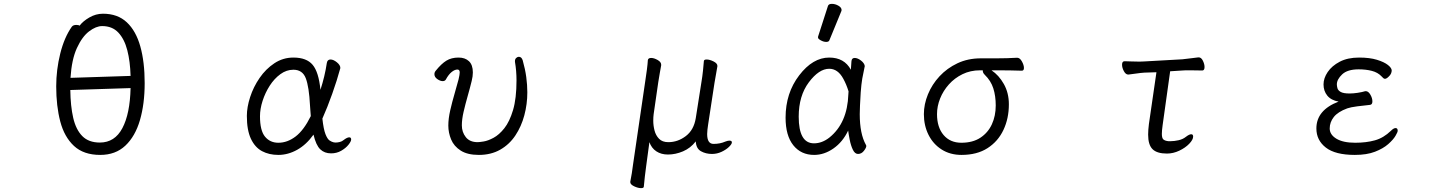

<svg xmlns="http://www.w3.org/2000/svg" viewBox="-20 -784 7540 994"><path d="M392 -651Q409 -674 442.5 -693.5Q476 -713 513 -713Q589 -713 636.5 -668.5Q684 -624 706.5 -543.5Q729 -463 729 -354Q729 -246 704.5 -162Q680 -78 629 -30Q578 18 499 18Q413 18 363 -28.5Q313 -75 292 -155Q271 -235 271 -337Q271 -423 292 -507Q313 -591 352 -646Q356 -651 362 -653Q368 -655 375 -655Q387 -655 392 -651ZM656 -391Q654 -466 639 -524Q624 -582 592.5 -615.5Q561 -649 509 -649Q477 -649 441 -621.5Q405 -594 378 -535Q351 -476 345 -381ZM344 -318Q345 -235 359 -174Q373 -113 406 -79.5Q439 -46 497 -46Q574 -46 613.5 -120.5Q653 -195 656 -328Z M1603 -87Q1566 -35 1518.5 -8.5Q1471 18 1421 18Q1373 18 1336.5 -1.5Q1300 -21 1279 -65.5Q1258 -110 1258 -184Q1258 -229 1275 -281.5Q1292 -334 1324 -380.5Q1356 -427 1400.5 -456.5Q1445 -486 1499 -486Q1567 -486 1598.5 -448.5Q1630 -411 1639 -319Q1650 -353 1658.5 -388.5Q1667 -424 1672 -458Q1675 -476 1691 -476Q1706 -476 1724 -461.5Q1742 -447 1742 -432Q1742 -431 1741.5 -430Q1741 -429 1741 -428Q1725 -369 1700 -298.5Q1675 -228 1649 -170Q1655 -115 1665 -89.5Q1675 -64 1686.5 -56.5Q1698 -49 1708 -47Q1710 -47 1712.5 -46.5Q1715 -46 1717 -46Q1728 -46 1739.5 -49Q1751 -52 1759 -59Q1777 -73 1788 -73Q1798 -73 1798 -62Q1798 -52 1784 -34.5Q1770 -17 1746.5 -3.5Q1723 10 1694 10Q1660 10 1638 -11Q1616 -32 1603 -87ZM1589 -183Q1588 -196 1587 -209.5Q1586 -223 1585 -237Q1580 -335 1563 -379Q1546 -423 1499 -423Q1463 -423 1431.5 -400Q1400 -377 1376.5 -340.5Q1353 -304 1339.5 -262Q1326 -220 1326 -182Q1326 -108 1352 -76.5Q1378 -45 1421 -45Q1468 -45 1510.5 -77.5Q1553 -110 1589 -183Z M2646 -468Q2646 -478 2652.5 -484Q2659 -490 2666 -490Q2680 -490 2686 -472Q2699 -426 2704.5 -385Q2710 -344 2710 -306Q2710 -245 2694.5 -187Q2679 -129 2648 -82.5Q2617 -36 2569.5 -9Q2522 18 2459 18Q2400 18 2365 -4.5Q2330 -27 2315.5 -62Q2301 -97 2301 -134Q2301 -170 2311 -213.5Q2321 -257 2333.5 -299.5Q2346 -342 2354 -373Q2360 -399 2360 -409Q2360 -424 2348 -424Q2334 -424 2318 -411Q2302 -398 2288 -372Q2283 -364 2272 -364Q2259 -364 2244 -374.5Q2229 -385 2229 -400Q2229 -410 2236 -418Q2265 -454 2291 -470Q2317 -486 2354 -486Q2388 -486 2408 -467Q2428 -448 2428 -409Q2428 -389 2422 -365Q2413 -328 2401 -286Q2389 -244 2380 -205Q2371 -166 2371 -135Q2371 -100 2391.5 -74Q2412 -48 2453 -48Q2461 -48 2483.5 -51.5Q2506 -55 2535 -70.5Q2564 -86 2591 -120Q2618 -154 2636 -214Q2654 -274 2654 -368Q2654 -392 2652 -416.5Q2650 -441 2646 -464Z M3612 -363Q3616 -386 3619.5 -419Q3623 -452 3624 -468Q3625 -476 3638 -476Q3654 -476 3674 -466Q3694 -456 3694 -443V-441Q3692 -427 3687.5 -403.5Q3683 -380 3679 -355L3646 -139Q3644 -125 3642.5 -113Q3641 -101 3641 -90Q3641 -39 3674 -39Q3708 -39 3735 -51Q3748 -56 3756 -56Q3769 -56 3769 -47Q3769 -38 3754 -23.5Q3739 -9 3715.5 2Q3692 13 3666 13Q3634 13 3609 -1Q3584 -15 3582 -52Q3555 -17 3516 -0.5Q3477 16 3438 16Q3403 16 3378 -0.5Q3353 -17 3342 -48L3325 78Q3322 99 3318.5 129.5Q3315 160 3313 183Q3312 190 3299 190Q3283 190 3263 180.5Q3243 171 3243 159V157Q3247 137 3251 112.5Q3255 88 3257 70L3321 -367Q3325 -392 3329 -423Q3333 -454 3334 -473Q3336 -484 3351 -484Q3366 -484 3384.5 -473.5Q3403 -463 3403 -449V-446Q3401 -433 3396 -407Q3391 -381 3388 -359L3364 -193Q3363 -186 3362.5 -177Q3362 -168 3362 -159Q3362 -134 3368.5 -108.5Q3375 -83 3392 -65.5Q3409 -48 3440 -48Q3489 -48 3530.5 -79.5Q3572 -111 3582 -172Z M4266 -752Q4269 -764 4286.5 -764Q4304 -764 4320.5 -754.5Q4337 -745 4337 -732Q4337 -729 4336 -727L4274 -576Q4271 -567 4257.5 -567Q4244 -567 4229.5 -575Q4215 -583 4215 -589.5Q4215 -596 4216 -597ZM4385 -423Q4387 -445 4388 -466Q4389 -484 4404.5 -484Q4420 -484 4437.5 -470.5Q4455 -457 4457 -442Q4452 -420 4444 -377Q4439 -347 4436 -306Q4431 -225 4431 -193Q4431 -91 4463 -34L4465 -29Q4465 -19 4452.5 -3Q4440 13 4422 13Q4406 13 4395.5 -8.5Q4385 -30 4379 -60.5Q4373 -91 4371 -108Q4343 -49 4295 -15.5Q4247 18 4195 18Q4127 18 4087 -32Q4047 -82 4047 -175Q4047 -302 4117.5 -394Q4188 -486 4273 -486Q4351 -486 4385 -423ZM4373 -311Q4362 -347 4346 -376Q4318 -428 4273 -428Q4220 -428 4167.5 -358Q4115 -288 4115 -180Q4115 -42 4194 -42Q4236 -42 4274 -72Q4367 -147 4372 -296Q4372 -304 4373 -311Z M5246 -485Q5260 -485 5270.5 -466Q5281 -447 5281 -432Q5281 -418 5270 -418Q5237 -419 5208 -419.5Q5179 -420 5144 -420H5113Q5151 -395 5177 -349Q5203 -303 5203 -244Q5203 -171 5175 -111.5Q5147 -52 5092.5 -17Q5038 18 4958 18Q4899 18 4855 -10Q4811 -38 4787 -86Q4763 -134 4763 -193Q4763 -244 4784 -295.5Q4805 -347 4844 -389Q4883 -431 4937 -456.5Q4991 -482 5058 -482H5140Q5194 -482 5245 -485ZM5068 -420H5054Q5004 -420 4963 -400Q4922 -380 4892.5 -347Q4863 -314 4847 -274Q4831 -234 4831 -193Q4831 -125 4865 -85Q4899 -45 4957 -45Q5016 -45 5055.5 -71Q5095 -97 5115 -140.5Q5135 -184 5135 -238Q5135 -287 5122.5 -326.5Q5110 -366 5078 -397Q5072 -403 5070 -408Q5068 -413 5068 -417Z M6040 -53Q6059 -53 6081.5 -58Q6104 -63 6120 -76Q6137 -89 6147 -89Q6157 -89 6157 -77Q6157 -61 6137 -40Q6117 -19 6085.5 -4Q6054 11 6021 11Q5970 11 5947 -11.5Q5924 -34 5924 -87Q5924 -99 5925 -112.5Q5926 -126 5928 -142L5967 -410L5905 -408Q5887 -407 5860 -403Q5833 -399 5822 -398H5821Q5808 -398 5798.5 -415.5Q5789 -433 5789 -449Q5789 -467 5802 -467Q5811 -467 5834 -466Q5857 -465 5879 -465Q5887 -465 5893.5 -465.5Q5900 -466 5905 -466L6101 -477Q6123 -479 6147.5 -482.5Q6172 -486 6184 -487H6186Q6199 -487 6207.5 -469.5Q6216 -452 6216 -437Q6216 -419 6204 -419Q6196 -419 6177.5 -419.5Q6159 -420 6139 -420Q6129 -420 6119 -420Q6109 -420 6101 -419L6038 -415L5999 -136Q5997 -122 5996 -110.5Q5995 -99 5995 -91Q5995 -69 6003 -62Q6011 -55 6029 -53Z M7051 -312Q7064 -312 7074.5 -294Q7085 -276 7085 -259Q7085 -242 7072 -241Q7041 -238 7006.5 -233.5Q6972 -229 6955 -223Q6906 -205 6885 -178Q6864 -151 6864 -119Q6864 -87 6898.5 -66Q6933 -45 6996 -45Q7053 -45 7098 -57.5Q7143 -70 7181 -107Q7195 -121 7205 -121Q7216 -121 7216 -107Q7216 -100 7204.5 -80.5Q7193 -61 7167 -38Q7141 -15 7098.5 1.5Q7056 18 6994 18Q6893 18 6844 -20Q6795 -58 6795 -119Q6795 -214 6910 -258Q6871 -265 6851.5 -289Q6832 -313 6832 -347Q6832 -379 6853.5 -411Q6875 -443 6916 -464.5Q6957 -486 7016 -486Q7071 -486 7108.5 -474.5Q7146 -463 7165.5 -447.5Q7185 -432 7185 -419Q7185 -412 7181.5 -403.5Q7178 -395 7169 -387Q7158 -376 7150 -376Q7145 -376 7141 -380Q7137 -384 7132 -389Q7113 -409 7082.5 -417Q7052 -425 7014 -425Q6956 -425 6928.5 -399Q6901 -373 6901 -347Q6901 -339 6904 -327.5Q6907 -316 6921 -308Q6935 -300 6967 -300Q6986 -300 7009 -303.5Q7032 -307 7048 -312Z"/></svg>

Font: Moon Stars Kai T HW
Style: Regular
Weight: 400
Designer: GuiWonder
Version: Version 1.101